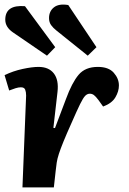

<svg xmlns="http://www.w3.org/2000/svg" viewBox="-20 -818 565 838"><path d="M94 -401Q94 -416 90 -426.5Q86 -437 71 -437Q61 -437 48 -433Q35 -429 20 -423L0 -490Q37 -508 78.5 -517Q120 -526 148 -526Q193 -526 215 -497.5Q237 -469 231 -417L213 -260L220 -259L268 -386Q294 -457 323 -491.5Q352 -526 407 -526Q454 -526 476.5 -500.5Q499 -475 499 -445Q499 -419 483.5 -393Q468 -367 430 -353L410 -381Q398 -397 390 -403Q382 -409 372 -409Q361 -409 352 -400Q343 -391 329.5 -363.5Q316 -336 292 -281Q270 -232 257 -200Q244 -168 237 -146.5Q230 -125 227.5 -108Q225 -91 223 -72L215 0H78ZM226 -685Q212 -696 203 -708.5Q194 -721 194 -739Q194 -769 215.5 -786Q237 -803 278 -796L401 -612L363 -575ZM36 -677Q3 -700 3 -732Q3 -798 89 -791L221 -612L185 -575Z"/></svg>

Font: Literata 12pt
Style: Bold Italic
Weight: 700
Italic angle: -2°
Designer: Latin by Veronika Burian and Jose Scaglione. Greek by Irene Vlachou. Cyrillic by Vera Evstafieva
Foundry: TypeTogether
Version: Version 3.002